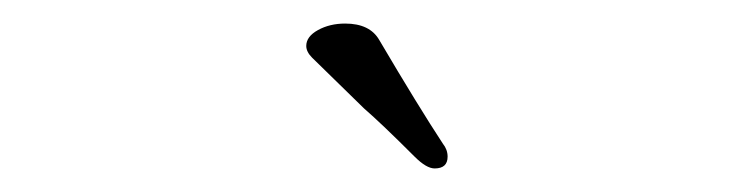

<svg xmlns="http://www.w3.org/2000/svg" viewBox="-20 -877 640 163"><path d="M332 -744Q304 -772 289 -785L245 -828Q240 -833 240 -838Q240 -846 250 -851.5Q260 -857 273 -857Q294 -857 302 -843Q335 -787 356 -755Q360 -750 360 -744Q360 -734 349 -734Q342 -734 332 -744Z"/></svg>

Font: Hina Mincho
Style: Regular
Weight: 400
Designer: satsuyako
Foundry: satsuyako
Version: Version 1.100